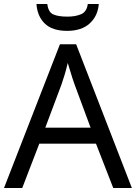

<svg xmlns="http://www.w3.org/2000/svg" viewBox="-20 -938 679 958"><path d="M545 0 459 -221H176L91 0H0L279 -717H360L638 0ZM352 -517Q349 -525 342 -546Q335 -567 328.5 -589.5Q322 -612 318 -624Q311 -593 302 -563.5Q293 -534 287 -517L206 -301H432ZM473 -918Q468 -858 427.5 -821Q387 -784 315 -784Q241 -784 203.5 -820.5Q166 -857 162 -918H216Q221 -877 246 -866Q271 -855 317 -855Q356 -855 384.5 -867Q413 -879 418 -918Z"/></svg>

Font: Noto Sans Tamil Supplement
Style: Regular
Weight: 400
Designer: Ek Type
Foundry: Ek Type
Version: Version 2.001; ttfautohint (v1.8.4.7-5d5b)